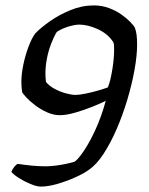

<svg xmlns="http://www.w3.org/2000/svg" viewBox="-20 -585 552 710"><path d="M131 105Q116 105 93 95.5Q70 86 49.5 73Q29 60 22 50Q27 39 33.5 31Q40 23 46 21Q72 25 98 27.5Q124 30 149 30Q165 30 185 27.5Q205 25 224 21Q243 17 256 13Q268 5 289 -25.5Q310 -56 332.5 -104.5Q355 -153 371 -212Q353 -203 322 -190.5Q291 -178 258 -168.5Q225 -159 201 -159Q178 -159 154.5 -169.5Q131 -180 111 -195Q91 -210 78 -224Q65 -238 62 -244Q61 -252 60 -260.5Q59 -269 59 -279Q59 -312 66.5 -347Q74 -382 85.5 -412.5Q97 -443 110 -461Q130 -482 164 -506Q198 -530 240.5 -547.5Q283 -565 327 -565Q356 -565 382 -555.5Q408 -546 428 -532Q448 -518 461.5 -504Q475 -490 479 -482Q483 -471 485 -456.5Q487 -442 487 -420Q487 -380 477.5 -327Q468 -274 451 -217Q434 -160 411.5 -108Q389 -56 362.5 -15.5Q336 25 307 44Q291 56 259 70.5Q227 85 192.5 95Q158 105 131 105ZM259 -234Q273 -234 297.5 -239Q322 -244 345.5 -251Q369 -258 379 -262Q385 -277 389 -295Q393 -313 396 -332Q399 -351 400.5 -368.5Q402 -386 402 -401Q402 -410 401.5 -417.5Q401 -425 399 -429Q379 -460 342 -477Q305 -494 273 -494Q258 -494 234 -487Q210 -480 190 -467Q179 -449 169 -423Q159 -397 153.5 -368.5Q148 -340 148 -312Q148 -305 148.5 -297.5Q149 -290 150 -282Q161 -268 181 -257Q201 -246 223 -240Q245 -234 259 -234Z"/></svg>

Font: Texturina Medium 12pt Medium
Style: Italic
Weight: 500
Italic angle: -11°
Version: Version 1.002